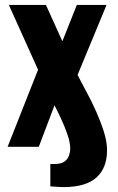

<svg xmlns="http://www.w3.org/2000/svg" viewBox="-20 -598 481 782"><path d="M416 14Q416 48 406 75.5Q396 103 375 123Q354 143 320 153.5Q286 164 239 164Q226 164 213 163Q200 162 185 161V70H202Q229 70 242.5 60Q256 50 261 35.5Q266 21 266 7Q266 -18 254.5 -51Q243 -84 228 -116Q213 -148 202 -169L138 0H11L135 -314L16 -578H167L234 -430L293 -578H414L296 -293Q312 -261 333 -222.5Q354 -184 372.5 -142Q391 -100 403.5 -60Q416 -20 416 14Z"/></svg>

Font: Oswald SemiBold
Style: Regular
Weight: 600
Designer: Vernon Adams
Foundry: Vernon Adams
Version: Version 4.103;gftools[0.9.33.dev8+g029e19f]